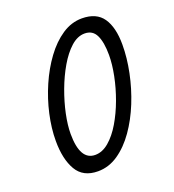

<svg xmlns="http://www.w3.org/2000/svg" viewBox="-126 -767 797 881"><g transform="rotate(-20 272.0 -326.5)"><path d="M203.5 16Q131 16 99.5 -38Q68 -92 68 -181Q68 -242.5 83 -309.8Q98 -377 125.8 -440.8Q153.5 -504.5 191.5 -556.2Q229.5 -608 275.2 -638.5Q321 -669 372 -669Q443 -669 474.8 -622.8Q506.5 -576.5 506.5 -492.5Q506.5 -428 492 -357.5Q477.5 -287 450.8 -220.8Q424 -154.5 386.5 -101Q349 -47.5 302.8 -15.8Q256.5 16 203.5 16ZM217 -59Q252 -59 284.2 -86.5Q316.5 -114 343.5 -159.5Q370.5 -205 390.5 -259.5Q410.5 -314 421.5 -368.8Q432.5 -423.5 432.5 -468.5Q432.5 -530.5 416 -565Q399.5 -599.5 360.5 -599.5Q325.5 -599.5 293.2 -570.5Q261 -541.5 233.8 -494.8Q206.5 -448 186 -392.8Q165.5 -337.5 154.2 -283.8Q143 -230 143 -188.5Q143 -59 217 -59Z"/></g></svg>

Font: Grandstander Light
Style: Italic
Weight: 300
Italic angle: -15°
Designer: Tyler Finck
Foundry: Etcetera Type Co
Version: Version 1.200; ttfautohint (v1.8.3)